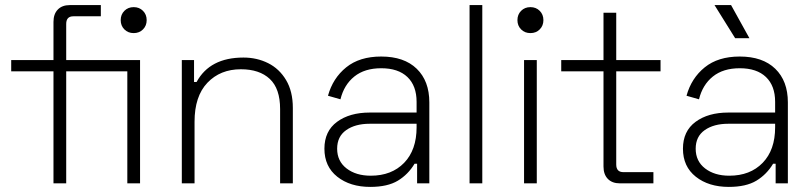

<svg xmlns="http://www.w3.org/2000/svg" viewBox="-20 -720 3190 754"><path d="M190 -484V-634Q190 -665 207 -682.5Q224 -700 254 -700H376V-656H268Q240 -656 240 -626V-484H530V-440H240V0H190V-440H24V-484ZM480 0V-484H530V0ZM454 -641Q454 -663 468.5 -677.5Q483 -692 505 -692Q527 -692 541.5 -677.5Q556 -663 556 -641Q556 -619 541.5 -604.5Q527 -590 505 -590Q483 -590 468.5 -604.5Q454 -619 454 -641Z M742 -484V-398H752Q804 -494 936 -494Q989 -494 1033 -472Q1077 -450 1103.5 -405.5Q1130 -361 1130 -296V0H1080V-292Q1080 -372 1039.5 -410Q999 -448 926 -448Q845 -448 794.5 -395Q744 -342 744 -242V0H694V-484Z M1268 -344Q1287 -413 1339.5 -455.5Q1392 -498 1477 -498Q1567 -498 1616.5 -450Q1666 -402 1666 -318V0H1618V-77H1608Q1583 -35 1542.5 -10.5Q1502 14 1434 14Q1355 14 1304.5 -26Q1254 -66 1254 -136Q1254 -205 1303.5 -241.5Q1353 -278 1432 -278H1616V-320Q1616 -383 1580 -417.5Q1544 -452 1477 -452Q1412 -452 1371.5 -419.5Q1331 -387 1317 -330ZM1304 -136Q1304 -87 1341 -58.5Q1378 -30 1436 -30Q1518 -30 1567 -80.5Q1616 -131 1616 -220V-234H1432Q1375 -234 1339.5 -209Q1304 -184 1304 -136Z M1874 0H1824V-700H1874Z M2088 0H2038V-484H2088ZM2012 -641Q2012 -663 2026.5 -677.5Q2041 -692 2063 -692Q2085 -692 2099.5 -677.5Q2114 -663 2114 -641Q2114 -619 2099.5 -604.5Q2085 -590 2063 -590Q2041 -590 2026.5 -604.5Q2012 -619 2012 -641Z M2184 -484H2350V-670H2400V-484H2574V-440H2400V-74Q2400 -44 2428 -44H2546V0H2414Q2384 0 2367 -17.5Q2350 -35 2350 -66V-440H2184Z M2676 -344Q2695 -413 2747.5 -455.5Q2800 -498 2885 -498Q2975 -498 3024.5 -450Q3074 -402 3074 -318V0H3026V-77H3016Q2991 -35 2950.5 -10.5Q2910 14 2842 14Q2763 14 2712.5 -26Q2662 -66 2662 -136Q2662 -205 2711.5 -241.5Q2761 -278 2840 -278H3024V-320Q3024 -383 2988 -417.5Q2952 -452 2885 -452Q2820 -452 2779.5 -419.5Q2739 -387 2725 -330ZM2712 -136Q2712 -87 2749 -58.5Q2786 -30 2844 -30Q2926 -30 2975 -80.5Q3024 -131 3024 -220V-234H2840Q2783 -234 2747.5 -209Q2712 -184 2712 -136ZM2923 -570H2867L2786 -700H2851Z"/></svg>

Font: Space Grotesk Variable
Style: Regular
Weight: 400
Designer: Florian Karsten (Space Grotesk), Colophon Foundry (Space Mono)
Foundry: Florian Karsten
Version: Version 1.106